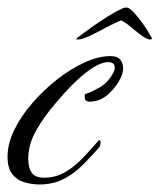

<svg xmlns="http://www.w3.org/2000/svg" viewBox="-27 -483 424 510"><path d="M78 7Q59 7 39 1.5Q19 -4 6 -20Q-7 -36 -7 -67Q-7 -101 11 -138Q29 -175 59.5 -210Q90 -245 126 -273Q162 -301 198.5 -317.5Q235 -334 266 -334Q285 -334 292.5 -324.5Q300 -315 300 -302Q300 -289 294 -277Q285 -256 262.5 -234.5Q240 -213 211 -213Q200 -213 198.5 -221Q197 -229 199 -233Q213 -237 237 -250.5Q261 -264 275 -292Q278 -298 278 -303Q278 -318 260 -318Q237 -318 200.5 -289.5Q164 -261 120 -208Q89 -172 68.5 -135.5Q48 -99 48 -61Q48 -38 57 -24.5Q66 -11 90 -11Q121 -11 146.5 -26Q172 -41 194 -64.5Q216 -88 236 -111Q240 -111 240 -105Q240 -96 236 -91Q216 -68 193 -45Q170 -22 142 -7.5Q114 7 78 7ZM179 -378Q174 -378 176 -380Q176 -381 190 -391.5Q204 -402 224 -416Q244 -430 264.5 -442.5Q285 -455 299 -461Q303 -463 309 -463Q316 -463 327.5 -451Q339 -439 350.5 -423Q362 -407 369.5 -394Q377 -381 377 -380Q375 -378 372 -378Q364 -378 350 -388Q336 -398 321.5 -410.5Q307 -423 295 -429Q279 -423 256 -410.5Q233 -398 212 -388Q191 -378 179 -378Z"/></svg>

Font: Luxurious Script
Style: Regular
Weight: 400
Designer: Robert E. Leuschke
Foundry: Robert E. Leuschke
Version: Version 1.010; ttfautohint (v1.8.3)